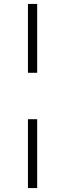

<svg xmlns="http://www.w3.org/2000/svg" viewBox="-20 -762 331 976"><path d="M122 -392V-742H169V-392ZM122 194V-156H169V194Z"/></svg>

Font: Montserrat Light Alt1
Style: Light
Weight: 500
Designer: Differentunic
Foundry: Julieta Ulanovsky
Version: 0.1